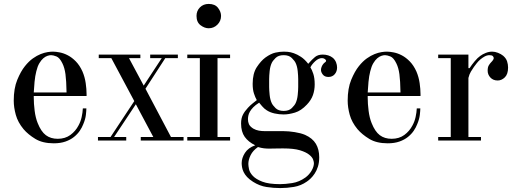

<svg xmlns="http://www.w3.org/2000/svg" viewBox="-20 -716 2620 978"><path d="M421 -227H152V-218Q152 -188 156.5 -152Q161 -116 172 -89Q189 -46 213.5 -27.5Q238 -9 274 -9Q312 -9 338.5 -28.5Q365 -48 380 -77Q391 -97 396 -120Q401 -143 402 -164H420Q420 -153 417.5 -131Q415 -109 404 -83Q398 -67 386.5 -50Q375 -33 357 -18.5Q339 -4 313.5 5Q288 14 254 14Q197 14 160 -8.5Q123 -31 100 -58Q71 -93 60.5 -131Q50 -169 50 -203Q50 -266 68 -309.5Q86 -353 107 -379Q127 -404 147.5 -418.5Q168 -433 187 -440.5Q206 -448 222 -450.5Q238 -453 249 -453Q264 -453 284.5 -449Q305 -445 326 -434Q347 -423 366.5 -403Q386 -383 400 -352Q412 -324 416.5 -293Q421 -262 421 -236ZM152 -245H319Q318 -305 313.5 -338Q309 -371 298 -393Q284 -422 267.5 -428.5Q251 -435 240 -435Q232 -435 221.5 -431.5Q211 -428 200.5 -419Q190 -410 180.5 -394Q171 -378 165 -353Q159 -330 156 -299Q153 -268 152 -245Z M664 -201 547 -420H483V-438H695V-420H637L712 -280L804 -420H745V-438H886V-420H822L721 -264L851 -18H915V0H697V-18H761L672 -185L561 -18H623V0H479V-18H543Z M981 -635Q981 -661 998.5 -678.5Q1016 -696 1043 -696Q1075 -696 1090.5 -676Q1106 -656 1106 -635Q1106 -609 1087.5 -590.5Q1069 -572 1043 -572Q1022 -572 1001.5 -587.5Q981 -603 981 -635ZM934 -18H998V-420H934V-438H1152V-420H1088V-18H1152V0H934Z M1360 -48H1424Q1450 -48 1481.5 -43Q1513 -38 1534 -29Q1572 -12 1589 16.5Q1606 45 1606 85Q1606 112 1599.5 132.5Q1593 153 1583 168Q1573 183 1562.5 193Q1552 203 1543 209Q1513 230 1477.5 236Q1442 242 1408 242Q1373 242 1337.5 236.5Q1302 231 1269 210Q1250 198 1238.5 185.5Q1227 173 1221 160.5Q1215 148 1213 136Q1211 124 1211 115Q1211 89 1227.5 63Q1244 37 1280 24Q1245 7 1226.5 -19Q1208 -45 1208 -87Q1208 -113 1217 -131Q1226 -149 1243 -167Q1254 -179 1266 -188.5Q1278 -198 1288 -206Q1280 -220 1273.5 -240Q1267 -260 1267 -289Q1267 -342 1288 -374Q1309 -406 1332 -423Q1360 -443 1383 -448Q1406 -453 1426 -453Q1432 -453 1445.5 -452Q1459 -451 1476.5 -445Q1494 -439 1513 -426.5Q1532 -414 1550 -391Q1570 -414 1585 -426Q1600 -438 1624 -438Q1638 -438 1651.5 -434Q1665 -430 1676 -421Q1687 -411 1692 -398Q1697 -385 1697 -372Q1697 -352 1685 -338Q1673 -324 1653 -324Q1634 -324 1624.5 -336Q1615 -348 1615 -360Q1615 -367 1618 -375Q1621 -383 1625 -388Q1630 -395 1635.5 -398.5Q1641 -402 1641 -406Q1641 -411 1634.5 -415.5Q1628 -420 1620 -420Q1603 -420 1586 -404.5Q1569 -389 1561 -373Q1569 -361 1576 -339.5Q1583 -318 1583 -286Q1583 -257 1574 -231.5Q1565 -206 1543 -183Q1514 -152 1482.5 -142.5Q1451 -133 1425 -133Q1402 -133 1379 -138Q1356 -143 1339 -154Q1326 -162 1315 -175Q1304 -188 1300 -193Q1281 -181 1270 -169.5Q1259 -158 1253 -147.5Q1247 -137 1245 -127Q1243 -117 1243 -109Q1243 -95 1248 -83.5Q1253 -72 1270 -61Q1284 -53 1299 -50.5Q1314 -48 1330 -48ZM1499 -273V-313Q1499 -329 1496.5 -353.5Q1494 -378 1486 -395Q1481 -406 1466.5 -420.5Q1452 -435 1425 -435Q1398 -435 1383.5 -420.5Q1369 -406 1364 -395Q1356 -378 1353.5 -353.5Q1351 -329 1351 -313V-273Q1351 -257 1353.5 -232.5Q1356 -208 1364 -191Q1369 -180 1383.5 -165.5Q1398 -151 1425 -151Q1452 -151 1466.5 -165.5Q1481 -180 1486 -191Q1494 -208 1496.5 -232.5Q1499 -257 1499 -273ZM1294 33Q1268 51 1256.5 74.5Q1245 98 1245 119Q1245 129 1248.5 146Q1252 163 1268 180Q1284 197 1316.5 209.5Q1349 222 1407 222Q1433 222 1468.5 216.5Q1504 211 1536 188Q1555 174 1567 153.5Q1579 133 1579 115Q1579 109 1575 97Q1571 85 1555 72Q1539 59 1508 49.5Q1477 40 1422 40H1418Q1394 40 1378.5 40.5Q1363 41 1351 41Q1337 41 1324.5 39.5Q1312 38 1294 33Z M2122 -227H1853V-218Q1853 -188 1857.5 -152Q1862 -116 1873 -89Q1890 -46 1914.5 -27.5Q1939 -9 1975 -9Q2013 -9 2039.5 -28.5Q2066 -48 2081 -77Q2092 -97 2097 -120Q2102 -143 2103 -164H2121Q2121 -153 2118.5 -131Q2116 -109 2105 -83Q2099 -67 2087.5 -50Q2076 -33 2058 -18.5Q2040 -4 2014.5 5Q1989 14 1955 14Q1898 14 1861 -8.5Q1824 -31 1801 -58Q1772 -93 1761.5 -131Q1751 -169 1751 -203Q1751 -266 1769 -309.5Q1787 -353 1808 -379Q1828 -404 1848.5 -418.5Q1869 -433 1888 -440.5Q1907 -448 1923 -450.5Q1939 -453 1950 -453Q1965 -453 1985.5 -449Q2006 -445 2027 -434Q2048 -423 2067.5 -403Q2087 -383 2101 -352Q2113 -324 2117.5 -293Q2122 -262 2122 -236ZM1853 -245H2020Q2019 -305 2014.5 -338Q2010 -371 1999 -393Q1985 -422 1968.5 -428.5Q1952 -435 1941 -435Q1933 -435 1922.5 -431.5Q1912 -428 1901.5 -419Q1891 -410 1881.5 -394Q1872 -378 1866 -353Q1860 -330 1857 -299Q1854 -268 1853 -245Z M2276 -18V-420H2212V-438H2366V-369H2372Q2383 -386 2398 -404Q2413 -422 2426 -431Q2438 -440 2454.5 -446.5Q2471 -453 2487 -453Q2501 -453 2516.5 -447Q2532 -441 2543 -432Q2558 -419 2563 -403.5Q2568 -388 2568 -372Q2568 -338 2551.5 -322Q2535 -306 2515 -306Q2492 -306 2478 -321Q2464 -336 2464 -356Q2464 -374 2470 -383.5Q2476 -393 2481 -398Q2495 -412 2495 -420Q2495 -425 2490.5 -430Q2486 -435 2474 -435Q2461 -435 2449 -428.5Q2437 -422 2426.5 -413Q2416 -404 2408 -393.5Q2400 -383 2394 -375Q2386 -363 2378.5 -351Q2371 -339 2366 -319V-18H2430V0H2212V-18Z"/></svg>

Font: EIisabethische
Style: Book
Weight: 400
Designer: Salychow
Version: Version 1.3